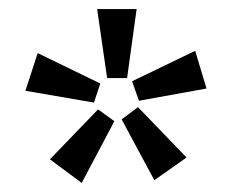

<svg xmlns="http://www.w3.org/2000/svg" viewBox="-20 -741 536 423"><path d="M216 -569 194 -721H281L260 -569ZM271 -562 410 -629 435 -546 286 -519ZM187 -515 36 -541 63 -624 201 -557ZM284 -505 391 -394 320 -344 248 -478ZM232 -474 160 -338 90 -390 196 -500Z"/></svg>

Font: Brawler
Style: Regular
Weight: 400
Designer: Oleg Frolov, Haley Fiege
Foundry: Oleg Frolov, Haley Fiege
Version: Version 1.101; ttfautohint (v1.8.3)